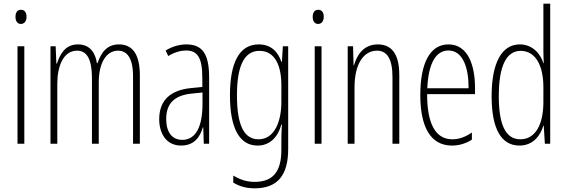

<svg xmlns="http://www.w3.org/2000/svg" viewBox="-20 -780 3075 1042"><path d="M94 -727C72 -727 64 -709 64 -688C64 -667 74 -650 93 -650C112 -650 124 -665 124 -689C124 -709 116 -727 94 -727ZM112 -529H75V0H112Z M626 -539C561 -539 530 -497 509 -437H506C498 -491 470 -539 403 -539C332 -539 305 -483 289 -435H286L282 -529H254V0H291V-326C291 -417 322 -505 398 -505C445 -505 479 -471 479 -354V0H516V-332C516 -438 556 -505 621 -505C668 -505 702 -467 702 -367V0H739V-371C739 -487 698 -539 626 -539Z M991 -539C954 -539 913 -527 879 -506L893 -476C930 -498 963 -506 989 -506C1052 -506 1078 -468 1078 -356V-308L1017 -302C907 -291 844 -238 844 -133C844 -59 880 10 963 10C1035 10 1066 -38 1081 -89H1083L1086 0H1115V-359C1115 -487 1079 -539 991 -539ZM1019 -272 1079 -278V-218C1079 -100 1047 -21 969 -21C915 -21 882 -61 882 -134C882 -218 926 -262 1019 -272Z M1384 -539C1277 -539 1228 -437 1228 -263C1228 -78 1283 10 1378 10C1446 10 1489 -38 1507 -104H1510C1507 -65 1507 -37 1507 -8V33C1507 156 1458 207 1362 207C1318 207 1284 195 1246 173V211C1280 232 1318 242 1362 242C1488 242 1544 169 1544 29V-529H1515L1510 -445H1507C1489 -496 1454 -539 1384 -539ZM1388 -504C1473 -504 1507 -423 1507 -317V-226C1507 -125 1472 -24 1383 -24C1305 -24 1266 -99 1266 -263C1266 -409 1299 -504 1388 -504Z M1707 -727C1685 -727 1677 -709 1677 -688C1677 -667 1687 -650 1706 -650C1725 -650 1737 -665 1737 -689C1737 -709 1729 -727 1707 -727ZM1725 -529H1688V0H1725Z M2030 -539C1955 -539 1917 -483 1901 -425H1899L1896 -529H1867V0H1904V-305C1904 -439 1957 -505 2026 -505C2079 -505 2110 -463 2110 -362V0H2147V-373C2147 -488 2105 -539 2030 -539Z M2414 -539C2311 -539 2261 -433 2261 -264C2261 -97 2313 10 2433 10C2475 10 2511 -3 2541 -22V-61C2505 -36 2471 -24 2435 -24C2343 -24 2298 -109 2298 -269H2558V-303C2558 -425 2520 -539 2414 -539ZM2414 -506C2492 -506 2524 -412 2523 -301H2299C2305 -439 2347 -506 2414 -506Z M2799 10C2874 10 2913 -45 2929 -98H2931L2937 0H2966V-760H2929V-506C2929 -484 2930 -463 2931 -437H2929C2914 -487 2871 -539 2801 -539C2704 -539 2648 -441 2648 -258C2648 -83 2699 10 2799 10ZM2804 -24C2721 -24 2687 -109 2687 -258C2687 -420 2727 -504 2806 -504C2884 -504 2929 -428 2929 -307V-226C2929 -102 2884 -24 2804 -24Z"/></svg>

Font: Noto Sans Hebrew ExtraCondensed ExtraLight
Style: Regular
Weight: 200
Width: 2
Designer: Monotype Design Team
Foundry: Monotype Imaging Inc.
Version: Version 2.004